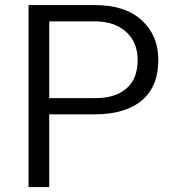

<svg xmlns="http://www.w3.org/2000/svg" viewBox="-20 -746 691 758"><path d="M174.3 -294.7H181.9H354.7C435.8 -294.7 497.7 -313.4 541.1 -350.6C583.9 -387.4 605 -440.3 605 -509.3C605 -574.3 582.9 -626.7 539 -666.5C495.2 -706.3 433.8 -725.9 355.7 -725.9H92.7V-7.6H174.3V-287.2ZM174.3 -358.7V-366.2V-653.9V-661.5H181.9H361.2C385.9 -661 408.6 -656.9 428.2 -649.9C447.9 -642.8 465 -632.2 479.6 -618.6C487.2 -611.6 493.7 -604 499.2 -596C504.8 -587.9 509.3 -579.3 512.8 -570.3C516.4 -560.7 518.9 -551.1 520.9 -541.1C522.4 -530.5 523.4 -519.9 523.4 -508.3C523.4 -459.9 508.8 -422.7 479.6 -397C473.6 -391.9 467 -387.4 460.5 -383.4C453.9 -378.8 446.3 -375.3 438.8 -372.3C430.7 -369.3 422.2 -366.8 413.6 -364.7C405 -362.7 396 -361.2 386.4 -360.2C376.8 -359.2 366.2 -358.7 355.7 -358.7H181.9Z"/></svg>

Font: Vazir FD Light
Style: Regular
Weight: 300
Foundry: DejaVu fonts team - Redesigned by Saber Rastikerdar
Version: Version 21.10;October 20, 2019;FontCreator 12.0.0.2547 64-bi